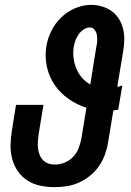

<svg xmlns="http://www.w3.org/2000/svg" viewBox="-20 -763 540 791"><path d="M205 8Q175 8 146 2Q117 -4 93.5 -19Q70 -34 54 -57Q38 -80 30.5 -107.5Q23 -135 23.5 -165Q24 -195 29 -225L46 -331H159L139 -209Q137 -195 136 -180.5Q135 -166 136.5 -152.5Q138 -139 143 -126Q148 -113 157 -103.5Q166 -94 179 -89.5Q192 -85 207 -85Q226 -85 246 -93Q266 -101 281 -116.5Q296 -132 303.5 -151.5Q311 -171 315 -191L336 -319Q296 -332 262.5 -355.5Q229 -379 206 -412Q183 -445 173.5 -486.5Q164 -528 171 -572Q176 -604 191.5 -635.5Q207 -667 232.5 -691.5Q258 -716 290.5 -729.5Q323 -743 355 -743Q378 -743 400 -736.5Q422 -730 439.5 -717.5Q457 -705 469 -686.5Q481 -668 486.5 -646.5Q492 -625 492 -602Q492 -579 488 -555L463 -405Q468 -406 473.5 -407.5Q479 -409 484 -411L467 -311Q462 -310 457 -309.5Q452 -309 447 -308L425 -175Q421 -150 412 -125.5Q403 -101 388 -79Q373 -57 351.5 -39.5Q330 -22 305.5 -11Q281 0 255.5 4Q230 8 205 8ZM352 -415 377 -571Q380 -583 380.5 -595.5Q381 -608 379 -619.5Q377 -631 369.5 -640.5Q362 -650 350 -650Q337 -650 324.5 -641.5Q312 -633 304 -621.5Q296 -610 291 -597Q286 -584 284 -571Q280 -547 283 -524Q286 -501 294.5 -480.5Q303 -460 317.5 -443Q332 -426 352 -415Z"/></svg>

Font: Iosevka SS04 Heavy
Style: Italic
Weight: 900
Italic angle: -9°
Monospace: yes
Designer: Belleve Invis
Foundry: Belleve Invis
Version: Version 19.0.0; ttfautohint (v1.8.4)